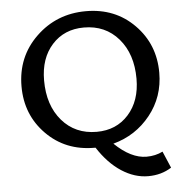

<svg xmlns="http://www.w3.org/2000/svg" viewBox="-57 -719 900 943"><g transform="rotate(-5 393.5 -248.0)"><path d="M716 55 751 137Q701 169 636 169Q569 169 505 127.5Q441 86 390 7H385Q242 7 148 -88.5Q54 -184 54 -324Q54 -470 155 -567.5Q256 -665 401 -665Q545 -665 639.5 -569Q734 -473 734 -333Q734 -214 662.5 -124.5Q591 -35 479 -5Q560 73 636 73Q680 73 716 55ZM167 -344Q167 -221 232 -145.5Q297 -70 403 -70Q500 -70 560 -137Q620 -204 620 -313Q620 -435 555 -510.5Q490 -586 384 -586Q287 -586 227 -519.5Q167 -453 167 -344Z"/></g></svg>

Font: EauTestText Semibold
Style: Regular
Weight: 600
Designer: Christian Thalmann (Catharsis Fonts)
Version: Version 0.001;PS 000.001;hotconv 1.0.88;makeotf.lib2.5.64775